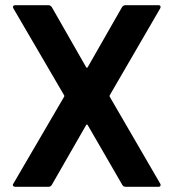

<svg xmlns="http://www.w3.org/2000/svg" viewBox="-20 -720 670 740"><path d="M32 -13 227 -347Q229 -350 227 -353L32 -687Q30 -691 30 -693Q30 -700 40 -700H166Q175 -700 180 -692L312 -461Q313 -459 315 -459Q317 -459 318 -461L450 -692Q455 -700 464 -700H590Q597 -700 598.5 -696Q600 -692 597 -687L403 -353Q402 -350 403 -347L597 -13Q599 -11 599 -7Q599 0 590 0H465Q455 0 451 -8L318 -238Q317 -240 315 -240Q313 -240 312 -238L180 -8Q176 0 166 0H40Q33 0 30.5 -4Q28 -8 32 -13Z"/></svg>

Font: Barlow GEO Bold
Style: Regular
Weight: 700
Designer: Jeremy Tribby
Foundry: Tribby Type
Version: Version 1.408